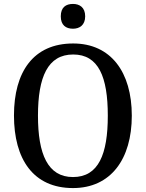

<svg xmlns="http://www.w3.org/2000/svg" viewBox="-20 -946 742 976"><path d="M351 -800C384 -800 413 -818 413 -863C413 -909 384 -926 351 -926C315 -926 289 -909 289 -863C289 -818 315 -800 351 -800ZM351 10C543 10 650 -137 650 -358C650 -580 543 -725 352 -725C149 -725 51 -580 51 -359C51 -137 149 10 351 10ZM351 -46C223 -46 173 -162 173 -358C173 -555 223 -669 352 -669C481 -669 528 -555 528 -358C528 -162 481 -46 351 -46Z"/></svg>

Font: Noto Serif SemiCondensed Medium
Style: Regular
Weight: 500
Width: 4
Designer: Monotype Design Team
Foundry: Monotype Imaging Inc.
Version: Version 2.014